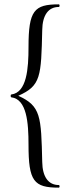

<svg xmlns="http://www.w3.org/2000/svg" viewBox="-20 -745 329 882"><path d="M32 -298C103 -289 111 -182 111 -80C111 87 135 117 250 117C255 117 255 105 250 105C202 105 175 67 174 -1C169 -211 168 -258 64 -305C168 -351 169 -393 174 -607C175 -675 202 -713 250 -713C255 -713 255 -725 250 -725C137 -725 111 -697 111 -529C111 -429 103 -320 32 -311C28 -311 28 -298 32 -298Z"/></svg>

Font: Cormorant SC
Style: Regular
Weight: 400
Designer: Christian Thalmann (Catharsis Fonts)
Version: Version 1.000;PS 001.000;hotconv 1.0.70;makeotf.lib2.5.58329